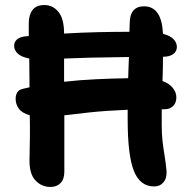

<svg xmlns="http://www.w3.org/2000/svg" viewBox="-20 -729 763 761"><path d="M180 12Q144 12 119.5 -15Q95 -42 97 -101Q98 -140 98.5 -183.5Q99 -227 98 -272Q67 -281 54.5 -298.5Q42 -316 42 -337Q42 -352 48.5 -363Q55 -374 75 -378Q86 -381 97 -383Q97 -412 96.5 -440.5Q96 -469 96 -497Q65 -503 50.5 -516.5Q36 -530 36 -547Q36 -562 46.5 -572Q57 -582 80 -585Q87 -585 94 -586Q94 -614 94 -637Q94 -670 109 -689.5Q124 -709 156 -709Q190 -709 212 -681.5Q234 -654 234 -596Q303 -600 367.5 -601.5Q432 -603 493 -603Q494 -621 494 -635Q494 -704 551 -704Q621 -704 626 -595Q656 -587 668.5 -573Q681 -559 681 -543Q681 -525 666.5 -514.5Q652 -504 626 -504Q626 -480 625.5 -456Q625 -432 624 -408Q651 -398 665 -380.5Q679 -363 679 -343Q679 -322 666.5 -309Q654 -296 632 -296Q626 -296 621 -296Q621 -279 621 -263Q621 -247 621 -233Q621 -196 624.5 -167Q628 -138 632.5 -111Q637 -84 640 -52Q642 -23 628 -6.5Q614 10 591 10Q535 10 510.5 -52Q486 -114 486 -256Q486 -275 486 -294Q396 -290 335.5 -283.5Q275 -277 235 -272Q235 -208 235 -151Q235 -94 235 -48Q235 -19 220 -3.5Q205 12 180 12ZM234 -497Q234 -474 234 -450.5Q234 -427 234 -405Q298 -412 361.5 -415Q425 -418 488 -419Q489 -442 489.5 -463Q490 -484 491 -503Q401 -502 339 -500.5Q277 -499 234 -497Z"/></svg>

Font: Shantell Sans Normal
Style: Regular
Weight: 600
Designer: Stephen Nixon, Anya Danilova, Shantell Martin
Foundry: Arrow Type
Version: Version 1.009;[a7da0bfa3]